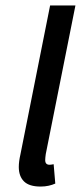

<svg xmlns="http://www.w3.org/2000/svg" viewBox="-20 -675 301 705"><path d="M129 10Q87 10 68 -9Q49 -28 49 -62Q49 -72 50.5 -83.5Q52 -95 55 -108L164 -655H257L148 -109Q147 -101 146.5 -96.5Q146 -92 146 -87Q146 -70 162 -70Q165 -70 168 -70.5Q171 -71 177 -72L183 -1Q172 4 158.5 7Q145 10 129 10Z"/></svg>

Font: Source Sans 3 ExtraLight Medium
Style: Italic
Weight: 500
Italic angle: -11°
Version: Version 3.052;hotconv 1.1.0;makeotfexe 2.6.0